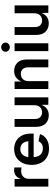

<svg xmlns="http://www.w3.org/2000/svg" viewBox="1126 -1928 813 3104"><g transform="rotate(-90 1532.0 -375.5)"><path d="M67.4 0V-545.9H190.4V-454.6H196.3Q210.9 -502 247.6 -527.6Q284.2 -553.2 331.1 -553.2Q355.5 -553.2 377.4 -549.8V-433.1Q369.6 -435.1 352.1 -437.3Q334.5 -439.5 317.4 -439.5Q264.2 -439.5 229.2 -406.5Q194.3 -373.5 194.3 -321.3V0Z M683.6 11.2Q601.1 11.2 541.7 -23.4Q482.4 -58.1 450.4 -121.1Q418.5 -184.1 418.5 -269.5Q418.5 -353.5 450 -417.2Q481.4 -481 539.3 -516.8Q597.2 -552.7 675.3 -552.7Q741.7 -552.7 798.6 -523.7Q855.5 -494.6 890.1 -433.8Q924.8 -373 924.8 -277.3V-237.3H544.9Q547.4 -164.6 585.7 -126.5Q624 -88.4 685.1 -88.4Q727.1 -88.4 757.1 -106.4Q787.1 -124.5 799.8 -159.2L916.5 -135.3Q897 -69.3 835.7 -29.1Q774.4 11.2 683.6 11.2ZM545.4 -323.7H801.3Q795.4 -382.3 763.9 -417.7Q732.4 -453.1 675.8 -453.1Q617.7 -453.1 583.7 -415.8Q549.8 -378.4 545.4 -323.7Z M1220.7 6.8Q1136.2 6.8 1085 -46.9Q1033.7 -100.6 1033.7 -198.7V-545.9H1160.6V-218.3Q1160.6 -163.6 1189.2 -132.3Q1217.8 -101.1 1267.6 -101.1Q1318.4 -101.1 1351.1 -133.8Q1383.8 -166.5 1383.8 -226.1V-545.9H1511.2V0H1390.6L1389.6 -109.4Q1340.8 6.8 1220.7 6.8Z M1772.9 -319.8V0H1646V-545.9H1766.1L1767.6 -437Q1816.4 -552.7 1936.5 -552.7Q2021 -552.7 2072 -499Q2123 -445.3 2123 -347.2V0H1996.1V-327.6Q1996.1 -382.3 1967.8 -413.6Q1939.5 -444.8 1889.6 -444.8Q1838.9 -444.8 1805.9 -412.1Q1772.9 -379.4 1772.9 -319.8Z M2257.8 0V-545.9H2384.8V0ZM2321.3 -623Q2291 -623 2269.3 -643.3Q2247.6 -663.6 2247.6 -692.9Q2247.6 -721.7 2269.3 -741.9Q2291 -762.2 2321.3 -762.2Q2352.1 -762.2 2373.8 -741.9Q2395.5 -721.7 2395.5 -692.9Q2395.5 -663.6 2373.8 -643.3Q2352.1 -623 2321.3 -623Z M2706.5 6.8Q2622.1 6.8 2570.8 -46.9Q2519.5 -100.6 2519.5 -198.7V-545.9H2646.5V-218.3Q2646.5 -163.6 2675 -132.3Q2703.6 -101.1 2753.4 -101.1Q2804.2 -101.1 2836.9 -133.8Q2869.6 -166.5 2869.6 -226.1V-545.9H2997.1V0H2876.5L2875.5 -109.4Q2826.7 6.8 2706.5 6.8Z"/></g></svg>

Font: Inter SemiBold
Style: Regular
Weight: 600
Designer: Rasmus Andersson
Foundry: rsms
Version: Version 4.001;git-9221beed3